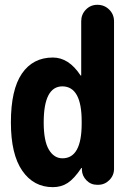

<svg xmlns="http://www.w3.org/2000/svg" viewBox="-20 -770 540 800"><path d="M320.3 -254.9V-264.6Q320.3 -409.2 240.2 -410.2Q162.1 -410.2 162.1 -259.8Q162.1 -182.6 183.6 -146.5Q205.1 -110.4 240.2 -110.4Q320.3 -110.4 320.3 -254.9ZM385.7 -750Q415 -750 435.1 -730Q455.1 -710 455.1 -681.6V-66.4Q455.1 -39.1 435.5 -19.5Q416 0 388.7 0H384.8Q358.4 0 340.3 -18.6Q322.3 -37.1 321.3 -61.5V-69.3Q321.3 -70.3 320.3 -70.3Q318.4 -70.3 318.4 -69.3Q289.1 -25.4 262.2 -7.8Q235.4 9.8 200.2 9.8Q120.1 9.8 72.8 -58.6Q25.4 -127 25.4 -259.8Q25.4 -396.5 71.3 -463.4Q117.2 -530.3 200.2 -530.3Q266.6 -530.3 315.4 -456.1Q315.4 -455.1 317.4 -455.1Q318.4 -455.1 318.4 -456.1V-681.6Q318.4 -710 337.9 -730Q357.4 -750 385.7 -750Z"/></svg>

Font: Rounded-X Mgen+ 1m bold
Style: Bold
Weight: 700
Designer: [Source Han Sans]
Ryoko NISHIZUKA  (kana & ideographs); Paul D. Hunt (Latin, Greek & Cyrillic); Wenlong ZHANG  (bopomofo
Version: Version 1.059.20150602